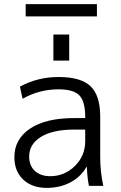

<svg xmlns="http://www.w3.org/2000/svg" viewBox="-20 -905 588 935"><path d="M265 -530Q374 -530 421 -485Q468 -440 468 -337V-140Q468 -69 483 0H413Q405 -39 403 -92H401Q374 -44 323 -17Q272 10 208 10Q136 10 93 -30.5Q50 -71 50 -140Q50 -227 126 -278.5Q202 -330 342 -330H395V-335Q395 -411 366.5 -440.5Q338 -470 265 -470Q171 -470 90 -424L77 -483Q163 -530 265 -530ZM240 -610V-737H317V-610ZM105 -825V-885H452V-825ZM122 -143Q122 -98 150 -72.5Q178 -47 225 -47Q294 -47 344.5 -96.5Q395 -146 395 -218V-274H342Q237 -274 179.5 -238.5Q122 -203 122 -143Z"/></svg>

Font: Mplus 1p
Style: Regular
Weight: 400
Version: Version 1.061